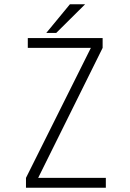

<svg xmlns="http://www.w3.org/2000/svg" viewBox="-20 -878 610 898"><path d="M196.5 -724 307 -858H378L243 -724ZM158.5 -46H475V0H101.5V-46L405 -654H110V-700H460V-654Z"/></svg>

Font: League Mono Narrow UltraLight
Style: Regular
Weight: 200
Width: 3
Designer: Tyler Finck
Foundry: The League of Moveable Type / Tyler Finck
Version: Version 2.210